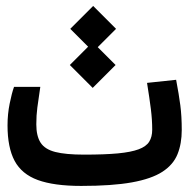

<svg xmlns="http://www.w3.org/2000/svg" viewBox="-20 -612 626 635"><path d="M248.5 2.9Q158.7 2.9 105.2 -16.6Q51.8 -36.1 28.3 -80.1Q4.9 -124 4.9 -197.3Q4.9 -234.9 12 -269.5Q19 -304.2 26.4 -324.7H113.3Q106.9 -281.7 103.5 -256.3Q100.1 -231 100.1 -200.7Q100.1 -162.1 114.3 -140.1Q128.4 -118.2 162.8 -109.4Q197.3 -100.6 258.3 -100.6Q326.2 -100.6 369.9 -104.7Q413.6 -108.9 438.5 -118.2Q463.4 -127.4 473.4 -143.3Q483.4 -159.2 483.4 -183.1Q483.4 -215.8 479 -251Q474.6 -286.1 466.3 -337.9L562.5 -348.1Q571.8 -299.3 576.4 -263.7Q581.1 -228 581.1 -182.1Q581.1 -136.7 567.1 -102.1Q553.2 -67.4 517.1 -43.9Q481 -20.5 416 -8.8Q351.1 2.9 248.5 2.9ZM288.1 -440.9 212.4 -516.6 288.1 -592.3 363.8 -516.6ZM286.6 -321.3 210.9 -397 286.6 -472.7 362.3 -397Z"/></svg>

Font: Cascadia Mono
Style: Regular
Weight: 400
Monospace: yes
Designer: Aaron Bell
Foundry: Saja Typeworks
Version: Version 2404.023